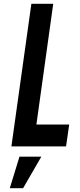

<svg xmlns="http://www.w3.org/2000/svg" viewBox="-20 -770 423 1010"><path d="M260 -750 171.5 -115H344L327.5 0H40L145 -750ZM31.5 220 82.5 54H197.5L101.5 220Z"/></svg>

Font: Mohave SemiBold
Style: Italic
Weight: 600
Italic angle: -8°
Designer: Gumpita Rahayu
Foundry: Tokotype
Version: Version 2.003